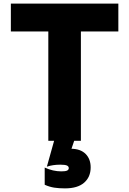

<svg xmlns="http://www.w3.org/2000/svg" viewBox="-20 -778 714 1061"><path d="M390 0 375 44Q426 45 453.5 73Q481 101 481 147Q481 200 445 231.5Q409 263 339 263Q306 263 280 259Q254 255 227 243V148Q273 169 319 169Q342 169 351 164.5Q360 160 360 151Q360 141 349.5 136.5Q339 132 313 132Q272 132 239 143L279 0H247V-604H40V-758H634V-604H427V0Z"/></svg>

Font: Biryani Heavy
Style: Regular
Weight: 900
Designer: Dan Reynolds and Mathieu Réguer
Foundry: Dan Reynolds and Mathieu Réguer
Version: Version 1.003; ttfautohint (v1.1) -l 5 -r 5 -G 72 -x 0 -D la